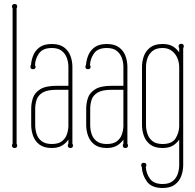

<svg xmlns="http://www.w3.org/2000/svg" viewBox="-20 -730 975 960"><path d="M63 -11Q66 -8 66 -3Q66 10 53 10Q40 10 40 -3Q40 -8 43 -11V-688Q40 -693 40 -697Q40 -710 53 -710Q66 -710 66 -697Q66 -693 63 -688Z M342 -11Q345 -7 345 -3Q345 10 332 10Q319 10 319 -3Q319 -8 322 -11V-32Q309 -13 289 -1.5Q269 10 239 10Q200 10 177.5 -7Q155 -24 145.5 -50.5Q136 -77 136 -105V-186Q136 -215 145 -241Q154 -267 181.5 -284Q209 -301 263 -301H322V-395Q322 -418 314.5 -439.5Q307 -461 289 -475.5Q271 -490 239 -490Q194 -490 175 -463Q156 -436 155 -404Q158 -400 158 -396Q158 -384 145 -384Q132 -384 132 -396Q132 -402 135 -405Q137 -432 147.5 -456Q158 -480 180 -495Q202 -510 239 -510Q278 -510 300.5 -493Q323 -476 332.5 -450Q342 -424 342 -395ZM156 -105Q156 -82 163 -60Q170 -38 188.5 -24Q207 -10 239 -10Q271 -10 288.5 -23Q306 -36 313.5 -56Q321 -76 322 -98V-281H263Q216 -281 193 -267Q170 -253 163 -231Q156 -209 156 -186Z M617 -11Q620 -7 620 -3Q620 10 607 10Q594 10 594 -3Q594 -8 597 -11V-32Q584 -13 564 -1.5Q544 10 514 10Q475 10 452.5 -7Q430 -24 420.5 -50.5Q411 -77 411 -105V-186Q411 -215 420 -241Q429 -267 456.5 -284Q484 -301 538 -301H597V-395Q597 -418 589.5 -439.5Q582 -461 564 -475.5Q546 -490 514 -490Q469 -490 450 -463Q431 -436 430 -404Q433 -400 433 -396Q433 -384 420 -384Q407 -384 407 -396Q407 -402 410 -405Q412 -432 422.5 -456Q433 -480 455 -495Q477 -510 514 -510Q553 -510 575.5 -493Q598 -476 607.5 -450Q617 -424 617 -395ZM431 -105Q431 -82 438 -60Q445 -38 463.5 -24Q482 -10 514 -10Q546 -10 563.5 -23Q581 -36 588.5 -56Q596 -76 597 -98V-281H538Q491 -281 468 -267Q445 -253 438 -231Q431 -209 431 -186Z M896 95Q896 123 886.5 149.5Q877 176 854.5 193Q832 210 793 210Q738 210 714.5 177.5Q691 145 689 105Q686 102 686 96Q686 84 699 84Q712 84 712 96Q712 102 709 105Q711 138 730 164Q749 190 793 190Q825 190 843 176Q861 162 868.5 140Q876 118 876 95V-32Q863 -13 843.5 -1.5Q824 10 793 10Q754 10 731.5 -7Q709 -24 699.5 -50.5Q690 -77 690 -105V-395Q690 -424 699.5 -450Q709 -476 731.5 -493Q754 -510 793 -510Q824 -510 843.5 -498.5Q863 -487 876 -468V-489Q873 -495 873 -498Q873 -511 886 -511Q899 -511 899 -498Q899 -494 896 -489ZM710 -105Q710 -82 717.5 -60Q725 -38 743 -24Q761 -10 793 -10Q840 -10 857.5 -37.5Q875 -65 876 -98V-395Q876 -418 867 -439.5Q858 -461 839.5 -475.5Q821 -490 793 -490Q761 -490 743 -475.5Q725 -461 717.5 -439.5Q710 -418 710 -395Z"/></svg>

Font: Wire One
Style: Regular
Weight: 400
Designer: Alexei Vanyashin, Gayaneh Bagdasaryan
Foundry: Cyreal
Version: Version 1.102; ttfautohint (v1.8.3)